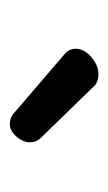

<svg xmlns="http://www.w3.org/2000/svg" viewBox="65 -843 220 390"><g transform="rotate(90 175.0 -648.0)"><path d="M79 -692Q79 -709 96 -723.5Q113 -738 130.5 -738Q148 -738 157 -727L260 -621Q269 -612 269 -598.5Q269 -585 257.5 -571.5Q246 -558 232 -558Q218 -558 209 -567L89 -670Q79 -679 79 -692Z"/></g></svg>

Font: Moon Stars Kai
Style: Bold
Weight: 700
Designer: GuiWonder
Version: Version 1.101